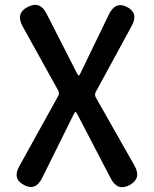

<svg xmlns="http://www.w3.org/2000/svg" viewBox="-20 -765 636 793"><path d="M79 -1Q30 -26 60 -79L220 -368Q227 -380 220 -392L73 -657Q44 -710 94 -736Q145 -763 172 -709L297 -464Q303 -453 305.5 -453Q308 -453 313 -464L430 -706Q457 -761 505 -736Q553 -711 524 -658L376 -386Q369 -374 376 -362L536 -80Q565 -28 516 -1Q466 26 438 -27L300 -292Q294 -303 292 -303Q290 -303 284 -292L154 -30Q127 25 79 -1Z"/></svg>

Font: Resource Han Rounded CN Medium
Style: Regular
Weight: 500
Designer: Cyano Hao (round all glyphs); Ryoko NISHIZUKA 西塚涼子 (kana, bopomofo & ideographs); Paul D. Hunt (Latin, Greek & Cyrillic)
Foundry: Cyano Hao
Version: 0.990